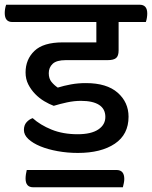

<svg xmlns="http://www.w3.org/2000/svg" viewBox="-51 -632 642 811"><path d="M89 159Q57 159 57 122Q57 114 58.5 104Q60 94 62 86H441Q474 86 474 124Q474 132 472 141.5Q470 151 468 159ZM193 -262Q219 -270 248.5 -275.5Q278 -281 312 -281Q400 -281 446 -240.5Q492 -200 492 -139Q492 -64 434 -25Q376 14 278 14Q234 14 192.5 6.5Q151 -1 119.5 -14Q88 -27 69 -44.5Q50 -62 50 -83Q50 -103 61 -115.5Q72 -128 87 -133Q119 -104 167 -84.5Q215 -65 277 -65Q334 -65 364 -85Q394 -105 394 -138Q394 -172 367.5 -189Q341 -206 291 -206Q262 -206 232 -199.5Q202 -193 176 -185Q157 -192 136 -204.5Q115 -217 97.5 -235Q80 -253 68.5 -275.5Q57 -298 57 -326Q57 -381 94.5 -417Q132 -453 214 -453H356V-539H1Q-31 -539 -31 -577Q-31 -585 -29.5 -594.5Q-28 -604 -25 -612H539Q571 -612 571 -575Q571 -567 569.5 -557Q568 -547 565 -539H450V-419Q450 -396 439.5 -387Q429 -378 404 -378H227Q188 -378 171.5 -362.5Q155 -347 155 -323Q155 -300 166.5 -286Q178 -272 193 -262Z"/></svg>

Font: Baloo 2 Medium
Style: Regular
Weight: 500
Designer: Sarang Kulkarni and Ek Type
Foundry: Ek Type
Version: Version 1.640;hotconv 1.0.111;makeotfexe 2.5.65597; ttfautoh